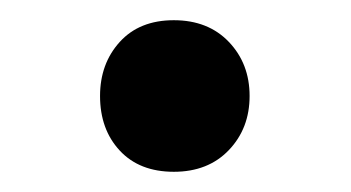

<svg xmlns="http://www.w3.org/2000/svg" viewBox="-20 -443 347 190"><path d="M79 -348Q79 -380 98.5 -401.5Q118 -423 152 -423Q186 -423 206.5 -401.5Q227 -380 227 -348Q227 -316 206.5 -294.5Q186 -273 152 -273Q118 -273 98.5 -294Q79 -315 79 -348Z"/></svg>

Font: Taviraj Bold
Style: Regular
Weight: 700
Designer: Katatrad Team
Foundry: CadsonDemak
Version: Version 1.030